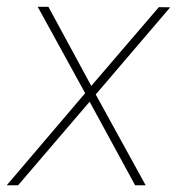

<svg xmlns="http://www.w3.org/2000/svg" viewBox="-40 -549 524 569"><path d="M103.5 -528.8 230.5 -294.4 430.7 -527.8 464.4 -527.3 243.7 -269 391.6 0H360.4L225.6 -247.6L13.7 0H-20L212.4 -272.9L71.8 -528.8Z"/></svg>

Font: Mardoto Thin
Style: Italic
Weight: 250
Italic angle: -12°
Designer: Christian Robertson, Vahan Hovhannisyan
Foundry: Google
Version: Version 1.000